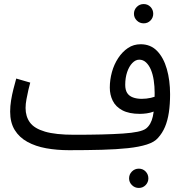

<svg xmlns="http://www.w3.org/2000/svg" viewBox="-20 -719 898 946"><path d="M319 21 346 -55Q421 -55 481 -56.5Q541 -58 585.5 -61Q630 -64 658.5 -70Q687 -76 700 -86Q724 -105 733 -145Q742 -185 742 -261Q742 -293 737.5 -323Q733 -353 723.5 -375.5Q714 -398 699.5 -411.5Q685 -425 666 -425Q648 -425 632 -408.5Q616 -392 606.5 -364Q597 -336 597 -301Q597 -276 606.5 -261Q616 -246 635 -239Q654 -232 678 -232Q701 -232 723.5 -237Q746 -242 762 -251L766 -186Q755 -176 738 -169.5Q721 -163 703 -160.5Q685 -158 669 -158Q616 -158 583 -175.5Q550 -193 535.5 -222.5Q521 -252 521 -287Q521 -326 531.5 -364Q542 -402 562.5 -433Q583 -464 610.5 -482.5Q638 -501 673 -501Q722 -501 754 -468Q786 -435 802 -379Q818 -323 818 -255Q818 -205 812 -165Q806 -125 793 -94Q780 -63 758 -39Q741 -19 703.5 -7Q666 5 610.5 11Q555 17 481.5 19Q408 21 319 21ZM320 21Q260 21 207.5 11.5Q155 2 115 -20Q75 -42 52.5 -78.5Q30 -115 30 -169Q30 -196 34.5 -224Q39 -252 46 -279.5Q53 -307 60 -332L129 -312Q125 -299 120 -276.5Q115 -254 110.5 -230.5Q106 -207 106 -187Q106 -145 127.5 -115.5Q149 -86 201.5 -70.5Q254 -55 346 -55L366 -11ZM688 -604Q668 -604 654 -618Q640 -632 640 -651Q640 -671 654 -685Q668 -699 688 -699Q708 -699 721.5 -685Q735 -671 735 -651Q735 -632 721.5 -618Q708 -604 688 -604ZM664 207Q644 207 630 193Q616 179 616 160Q616 140 630 126Q644 112 664 112Q684 112 697.5 126Q711 140 711 160Q711 179 697.5 193Q684 207 664 207Z"/></svg>

Font: Noto Sans Arabic Condensed
Style: Regular
Weight: 400
Width: 3
Designer: Monotype Design Team, Nadine Chahine, Nizar Qandah and Khaled Hosny
Foundry: Monotype Imaging Inc.
Version: Version 2.012